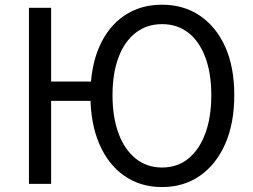

<svg xmlns="http://www.w3.org/2000/svg" viewBox="-20 -766 1054 800"><path d="M100.6 0V-733.4H193V-426.2H406.7V-345.6H193V0ZM655.1 13.4Q565.1 13.4 498 -33.4Q430.9 -80.2 393.8 -166.2Q356.8 -252.2 356.8 -369.3Q356.8 -487 393.8 -571.3Q430.9 -655.6 498 -701Q565.1 -746.4 655.1 -746.4Q745.1 -746.4 812.7 -700.8Q880.3 -655.2 918.3 -571.1Q956.2 -487 956.2 -369.3Q956.2 -252.2 918.3 -166.2Q880.3 -80.2 812.7 -33.4Q745.1 13.4 655.1 13.4ZM655.1 -68Q719 -68 764.8 -105.3Q810.6 -142.5 835.5 -210.1Q860.4 -277.8 860.4 -369.3Q860.4 -460.8 835.5 -527.3Q810.6 -593.7 764.8 -629.5Q719 -665.4 655.1 -665.4Q591.9 -665.4 545.4 -629.5Q499 -593.7 473.9 -527.3Q448.8 -460.8 448.8 -369.3Q448.8 -277.8 473.9 -210.1Q499 -142.5 545.4 -105.3Q591.9 -68 655.1 -68Z"/></svg>

Font: Noto Sans HK Thin
Style: Regular
Weight: 100
Designer: Ryoko NISHIZUKA 西塚涼子 (kana, bopomofo & ideographs); Paul D. Hunt (Latin, Greek & Cyrillic); Sandoll Communications 산돌커뮤니
Foundry: Adobe
Version: Version 2.004-H2;hotconv 1.0.118;makeotfexe 2.5.65603